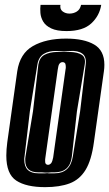

<svg xmlns="http://www.w3.org/2000/svg" viewBox="-20 -759 450 791"><path d="M166 12Q88 12 47 -15Q6 -42 6 -118Q6 -130 7 -144Q8 -158 10 -173L51 -465Q62 -539 116 -569.5Q170 -600 252 -600Q326 -600 368 -575.5Q410 -551 410 -492Q410 -485 409.5 -478.5Q409 -472 408 -465L367 -174Q357 -99 332.5 -59Q308 -19 267 -3.5Q226 12 166 12ZM138 -45H165Q171 -45 174 -46Q176 -45 181 -45H205Q269 -45 280 -114L310 -300L333 -493Q337 -525 319 -538Q301 -551 269 -549L244 -548L214 -549Q182 -550 160.5 -537Q139 -524 134 -493L103 -300L81 -114Q80 -110 80 -107Q80 -104 80 -101Q80 -45 138 -45ZM165 -48 153 -49H138Q84 -49 84 -98Q84 -102 84 -106Q84 -110 85 -114L116 -301L138 -493Q143 -522 163 -533Q183 -544 214 -545L244 -546L269 -545Q300 -544 317 -533Q334 -522 329 -493L297 -301L276 -114Q268 -49 205 -49H191Q188 -49 185.5 -48.5Q183 -48 181 -48ZM178 -80Q185 -80 191 -87Q196 -94 199 -110L250 -473Q251 -476 251 -479Q251 -482 251 -484Q251 -491 249 -497Q245 -503 238 -503Q230 -503 225 -496.5Q220 -490 218 -473L167 -110Q166 -106 166 -102.5Q166 -99 166 -96Q166 -89 167 -87Q170 -80 178 -80ZM254 -631Q214 -631 191 -642Q168 -653 158 -670Q148 -687 146.5 -705.5Q145 -724 147 -739H229Q226 -721 238 -712Q250 -703 266 -703Q283 -703 296.5 -711.5Q310 -720 314 -739H397Q390 -694 356 -662.5Q322 -631 254 -631Z"/></svg>

Font: Alumni Sans Inline One
Style: Italic
Weight: 400
Italic angle: -8°
Designer: Robert E. Leuschke
Foundry: Robert E. Leuschke
Version: Version 1.100; ttfautohint (v1.8.3)